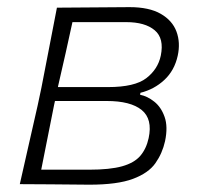

<svg xmlns="http://www.w3.org/2000/svg" viewBox="-20 -516 563 538"><path d="M35.5 0Q48 -56 60 -108.2Q72 -160.5 85.5 -220.5L96 -270Q108.5 -333 118.5 -386Q128.5 -439 139.5 -494.5Q178.5 -495 235.5 -495.2Q292.5 -495.5 343 -496Q398 -496 430.5 -477.2Q463 -458.5 474.5 -427.5Q486 -396.5 478 -360Q469 -318.5 440.5 -292Q412 -265.5 373.5 -256L372.5 -250.5Q393 -246.5 412.2 -231.2Q431.5 -216 441.2 -188.5Q451 -161 442.5 -120.5Q435 -86.5 415.5 -58.8Q396 -31 352.5 -14.8Q309 1.5 230.5 1.5Q173.5 1 122 0.5Q70.5 0 35.5 0ZM183 -454Q174.5 -415 163.8 -366.8Q153 -318.5 142.5 -273.5V-272H283Q357.5 -272 390 -297Q422.5 -322 430.5 -360Q440.5 -408.5 413.5 -431.2Q386.5 -454 333.5 -454ZM95.5 -40.5H229.5Q288 -40.5 322 -50Q356 -59.5 373 -79.2Q390 -99 396.5 -129Q408 -182.5 377 -207.8Q346 -233 279 -233H134L131.5 -221.5Q123 -178 113 -128.5Q103 -79 95.5 -40.5Z"/></svg>

Font: Commissioner Loud ExtraLight
Style: Italic
Weight: 200
Italic angle: -12°
Designer: Kostas Bartsokas
Foundry: Kostas Bartsokas
Version: Version 1.000; ttfautohint (v1.8.3)